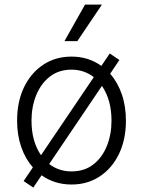

<svg xmlns="http://www.w3.org/2000/svg" viewBox="-20 -803 631 847"><path d="M126.8 24.5 84.2 -4.3 125 -64.6Q92 -101.9 73.7 -154.5Q55.4 -207 55.4 -270.6Q55.4 -354.4 85.9 -418Q116.5 -481.5 170.6 -517.4Q224.8 -553.3 295.5 -553.3Q370 -553.3 427.2 -512.4L464.1 -567.1L506.7 -538.4L465.9 -477.6Q498.9 -440.3 517.2 -387.4Q535.5 -334.5 535.5 -270.6Q535.5 -187.5 505 -124.1Q474.4 -60.7 420.3 -24.9Q366.1 11 295.5 11Q220.9 11 163.4 -29.8ZM295.5 -46.9Q352.3 -46.9 391.5 -77.4Q430.8 -108 451.3 -158.7Q471.9 -209.5 471.9 -270.6Q471.9 -362.2 429.7 -424L197.1 -79.5Q217 -63.9 241.7 -55.4Q266.3 -46.9 295.5 -46.9ZM160.9 -118.3 393.8 -462.7Q373.9 -478.3 349.3 -487Q324.6 -495.7 295.5 -495.7Q239 -495.7 199.6 -464.8Q160.2 -433.9 139.6 -382.8Q119 -331.7 119 -270.6Q119 -179.3 160.9 -118.3ZM264.2 -621.4 355.1 -782.7H429.7L321 -621.4Z"/></svg>

Font: Inter UI Light
Style: Regular
Weight: 300
Designer: Rasmus Andersson
Foundry: rsms
Version: 3.2;8d6f07862